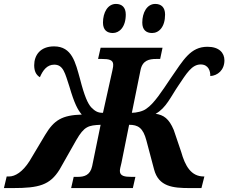

<svg xmlns="http://www.w3.org/2000/svg" viewBox="-62 -957 1162 977"><path d="M712 -789C747 -789 778 -820 778 -883C778 -920 758 -937 728 -937C686 -937 662 -893 662 -842C662 -805 682 -789 712 -789ZM512 -789C546 -789 578 -820 578 -883C578 -920 558 -937 528 -937C486 -937 462 -893 462 -842C462 -805 482 -789 512 -789ZM-42 0H4C136 0 192 -15 241 -94L326 -244C367 -315 388 -319 450 -322L407 -112C397 -64 365 -57 333 -57H313L300 0H614L627 -57H607C573 -57 548 -61 548 -87C548 -96 551 -108 556 -128L595 -322C640 -322 666 -307 683 -242L722 -95C745 -7 818 0 903 0H963L978 -59H975C910 -59 880 -113 860 -184L822 -296C798 -353 771 -372 730 -378C783 -407 807 -465 846 -522C887 -583 914 -629 959 -629C999 -629 1009 -595 1008 -570C1045 -572 1080 -600 1080 -650C1080 -688 1053 -719 994 -719C907 -719 872 -653 806 -558C763 -494 722 -430 683 -404C665 -390 631 -383 609 -383L653 -600C663 -650 697 -657 733 -657H753L765 -714H450L437 -657H457C491 -657 514 -653 514 -628C514 -623 514 -615 510 -599L462 -383C434 -382 419 -394 402 -411C385 -430 368 -466 345 -556C322 -638 305 -721 213 -721C143 -721 112 -676 112 -625C112 -596 121 -576 141 -564C156 -599 177 -628 214 -628C261 -628 269 -583 291 -517C317 -428 334 -398 354 -374C254 -371 213 -346 168 -271L88 -137C53 -82 15 -59 -16 -59H-28Z"/></svg>

Font: Noto Serif SemiCondensed Extra
Style: Italic
Weight: 800
Width: 4
Italic angle: -12°
Designer: Monotype Design Team
Foundry: Monotype Imaging Inc.
Version: Version 1.901